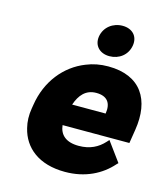

<svg xmlns="http://www.w3.org/2000/svg" viewBox="-112 -833 807 930"><g transform="rotate(15 291.0 -368.0)"><path d="M66 -246C60 -211 61 -178 69 -147C91 -55 168 10 300 10C402 10 480 -31 532 -90L540 -98L469 -195L458 -183C428 -150 388 -129 332 -129C267 -129 236 -159 231 -206H566L577 -275C602 -430 536 -538 372 -538C332 -538 296 -531 262 -517C163 -478 88 -387 69 -264ZM290 -666C283 -619 315 -587 363 -587C412 -587 452 -618 460 -666C468 -714 437 -746 388 -746C340 -746 298 -715 290 -666ZM250 -314C267 -364 296 -399 349 -399C403 -399 427 -369 418 -314Z"/></g></svg>

Font: Asimov Pro
Style: UltObl
Weight: 900
Designer: Google
Version: Version 2.000980; 2014